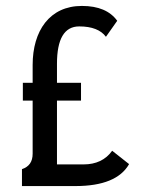

<svg xmlns="http://www.w3.org/2000/svg" viewBox="-20 -627 476 647"><path d="M90 -408V-348H57V-288H90V-109C90 -82 78 -65 54 -57V0H234C327 0 387 -25 415 -74L358 -119C336 -88 303 -73 262 -73H172V-288H253V-348H172V-412C172 -496 197 -538 247 -538C290 -538 320 -526 337 -503L375 -557C351 -590 312 -607 256 -607C147 -607 90 -523 90 -408Z"/></svg>

Font: linja pona
Style: Regular
Weight: 400
Foundry: jan Same & David A Roberts
Version: Version 4.9